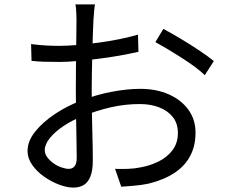

<svg xmlns="http://www.w3.org/2000/svg" viewBox="-20 -819 1040 871"><path d="M411 -799Q409 -790 408 -778.5Q407 -767 406 -754Q405 -741 404 -730Q403 -707 401.5 -670Q400 -633 399 -588.5Q398 -544 397 -498.5Q396 -453 396 -414Q396 -375 396.5 -328.5Q397 -282 398.5 -236.5Q400 -191 400.5 -152.5Q401 -114 401 -91Q401 -45 390 -18Q379 9 359.5 20.5Q340 32 313 32Q284 32 248 18.5Q212 5 179.5 -18Q147 -41 126 -71Q105 -101 105 -134Q105 -179 139.5 -222Q174 -265 229.5 -302Q285 -339 347 -362Q415 -389 486 -402.5Q557 -416 616 -416Q689 -416 745.5 -391Q802 -366 834.5 -321.5Q867 -277 867 -217Q867 -157 842.5 -111Q818 -65 770.5 -34Q723 -3 654 14Q621 21 588.5 23.5Q556 26 530 28L502 -53Q530 -52 560.5 -53Q591 -54 619 -60Q663 -68 701.5 -87.5Q740 -107 763.5 -139Q787 -171 787 -216Q787 -259 764 -288Q741 -317 702 -332Q663 -347 615 -347Q549 -347 486 -333Q423 -319 358 -293Q310 -275 270 -248.5Q230 -222 206.5 -193Q183 -164 183 -138Q183 -121 194.5 -105.5Q206 -90 223 -78Q240 -66 259 -59.5Q278 -53 292 -53Q309 -53 318.5 -65Q328 -77 328 -102Q328 -131 327 -182.5Q326 -234 325 -294.5Q324 -355 324 -410Q324 -453 324.5 -502Q325 -551 325.5 -597Q326 -643 326.5 -678Q327 -713 327 -728Q327 -738 326.5 -751.5Q326 -765 325 -778Q324 -791 322 -799ZM721 -688Q757 -669 801 -642.5Q845 -616 885.5 -589Q926 -562 950 -542L909 -478Q891 -496 863 -516.5Q835 -537 803 -557.5Q771 -578 740 -596.5Q709 -615 685 -628ZM121 -619Q162 -614 191.5 -612.5Q221 -611 249 -611Q286 -611 332 -615Q378 -619 427 -625.5Q476 -632 522.5 -641.5Q569 -651 606 -662L608 -584Q569 -575 521 -566.5Q473 -558 423.5 -552Q374 -546 329 -542Q284 -538 251 -538Q208 -538 178.5 -539Q149 -540 123 -543Z"/></svg>

Font: Noto Sans SC Thin
Style: Regular
Weight: 400
Version: Version 2.004-H2;hotconv 1.0.118;makeotfexe 2.5.65603